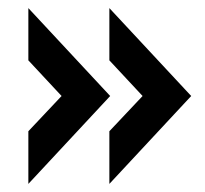

<svg xmlns="http://www.w3.org/2000/svg" viewBox="-20 -457 505 474"><path d="M50 -133 132 -220 50 -308V-437L252 -220L50 -3ZM250 -133 332 -220 250 -308V-437L452 -220L250 -3Z"/></svg>

Font: Tilda Sans Extra Bold
Style: Regular
Weight: 800
Designer: ParaType Ltd
Foundry: ParaType Ltd
Version: Version 1.009